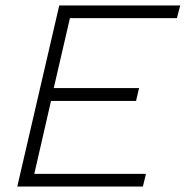

<svg xmlns="http://www.w3.org/2000/svg" viewBox="-20 -680 677 700"><path d="M43 0 196 -660H637L625 -614H235L176 -359H487L476 -312H166L105 -46H512L501 0Z"/></svg>

Font: Elaine Sans Light
Style: Italic
Weight: 300
Italic angle: -13°
Designer: Wei Huang
Foundry: Wei Huang
Version: Version 2.001;December 24, 2019;FontCreator 12.0.0.2547 64-b